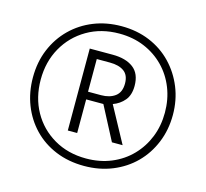

<svg xmlns="http://www.w3.org/2000/svg" viewBox="-105 -843 1041 971"><g transform="rotate(15 415.5 -357.0)"><path d="M414 9Q332 9 264.5 -19Q197 -47 149 -97Q101 -147 75 -213.5Q49 -280 49 -357Q49 -438 77 -505Q105 -572 155 -621Q205 -670 271.5 -696.5Q338 -723 416 -723Q497 -723 564 -695Q631 -667 679.5 -616.5Q728 -566 755 -499.5Q782 -433 782 -356Q782 -278 754.5 -211Q727 -144 678 -95Q629 -46 561.5 -18.5Q494 9 414 9ZM414 -30Q486 -30 546 -55Q606 -80 649.5 -125Q693 -170 716.5 -229Q740 -288 740 -357Q740 -426 716.5 -485.5Q693 -545 649.5 -589.5Q606 -634 546.5 -659Q487 -684 415 -684Q320 -684 246.5 -641Q173 -598 131.5 -524Q90 -450 90 -357Q90 -263 131 -189.5Q172 -116 245.5 -73Q319 -30 414 -30ZM289 -143V-572H409Q478 -572 517.5 -542Q557 -512 557 -448Q557 -400 533.5 -372Q510 -344 474 -331L576 -143H520L428 -319H338V-143ZM405 -359Q450 -359 478.5 -380Q507 -401 507 -447Q507 -491 480 -510.5Q453 -530 406 -530H337V-359Z"/></g></svg>

Font: Noto Sans Khmer UI Condensed Light
Style: Regular
Weight: 300
Width: 3
Designer: Danh Hong and the Monotype Design Team
Foundry: Monotype Imaging Inc.
Version: Version 2.002; ttfautohint (v1.8.4.7-5d5b)